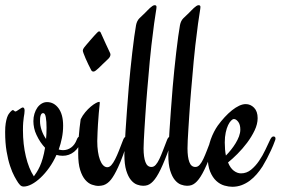

<svg xmlns="http://www.w3.org/2000/svg" viewBox="-20 -716 1092 747"><path d="M297.9 -169.9Q288.1 -141.6 268.6 -125.7Q249 -109.9 224.1 -109.9Q211.4 -109.9 199.7 -113.3Q187.5 -85.9 171.4 -63.5Q155.3 -41 137.9 -24.7Q120.6 -8.3 103.5 0.7Q86.4 9.8 71.8 9.8Q64.9 9.8 60.5 6.1Q56.2 2.4 50.8 -4.9Q44.9 -13.7 36.1 -29.8Q27.3 -45.9 19.3 -70.1Q11.2 -94.2 5.6 -127.2Q0 -160.2 0 -202.6Q0 -222.7 2.2 -236.1Q4.4 -249.5 7.3 -258.3Q10.3 -267.1 13.7 -272.2Q17.1 -277.3 20 -280.3Q22.9 -283.2 25.4 -285.4Q27.8 -287.6 29.8 -287.6Q32.7 -287.6 35.2 -284.9Q37.6 -282.2 40 -282.2Q42 -282.2 45.9 -284.7Q49.8 -287.1 54 -290Q58.1 -293 62.3 -295.4Q66.4 -297.9 68.8 -297.9Q71.3 -297.9 73.5 -295.2Q75.7 -292.5 75.7 -285.6Q75.7 -278.8 74.7 -273.2Q73.7 -267.6 72.5 -259.5Q71.3 -251.5 70.3 -239.7Q69.3 -228 69.3 -209.5Q69.3 -154.8 80.6 -107.4Q91.8 -60.1 111.8 -29.8Q116.7 -36.6 122.8 -46.1Q128.9 -55.7 135 -68.8Q141.1 -82 146.2 -99.9Q151.4 -117.7 155.3 -141.1Q146.5 -150.4 137.9 -162.8Q129.4 -175.3 122.1 -190.9Q115.7 -204.1 112.8 -218Q109.9 -231.9 109.9 -244.6Q109.9 -259.8 114 -273.4Q118.2 -287.1 125.2 -297.1Q132.3 -307.1 142.1 -313Q151.9 -318.8 163.1 -318.8Q189.9 -318.8 207.8 -294.7Q225.6 -270.5 225.6 -227.1Q225.6 -202.6 220.9 -179.4Q216.3 -156.2 208.5 -134.3Q217.3 -131.8 225.1 -131.8Q242.7 -131.8 256.8 -142.1Q271 -152.3 278.8 -172.9Q283.2 -185.1 291 -185.1Q293.9 -185.1 296.6 -183.1Q299.3 -181.2 299.3 -177.2Q299.3 -174.3 297.9 -169.9ZM135.7 -244.1Q135.7 -228 141.8 -209.7Q147.9 -191.4 159.2 -175.3Q160.2 -185.1 160.6 -196Q161.1 -207 161.1 -219.2Q161.1 -243.7 158.2 -260Q155.3 -276.4 147.5 -275.9Q143.6 -275.9 141.1 -272.7Q138.7 -269.5 137.5 -264.6Q136.2 -259.8 136 -254.4Q135.7 -249 135.7 -244.1Z M408.2 -509.8Q409.7 -506.8 409.7 -503.4Q409.7 -494.1 397.9 -483.9Q388.2 -475.1 379.9 -466.8Q371.6 -458.5 364.7 -451.9Q357.9 -445.3 352.5 -441.4Q347.2 -437.5 343.8 -437.5Q341.3 -437.5 339.1 -438.5Q336.9 -439.5 335 -442.9Q329.1 -454.1 323.2 -466.3Q317.4 -478.5 312.7 -489.3Q308.1 -500 305.2 -508.1Q302.2 -516.1 302.2 -519Q302.2 -524.4 307.1 -530.8Q309.1 -533.7 316.2 -542Q323.2 -550.3 331.3 -559.6Q339.4 -568.8 346.4 -576.7Q353.5 -584.5 356 -586.9Q361.8 -593.8 365.7 -593.8Q370.1 -593.8 372.6 -587.4Q374 -584 379.2 -572.8Q384.3 -561.5 390.1 -548.6Q396 -535.6 401.4 -524.4Q406.7 -513.2 408.2 -509.8ZM473.1 -185.1Q476.1 -185.1 478.3 -182.9Q480.5 -180.7 480.5 -176.8Q480.5 -173.3 479 -169.9Q467.8 -137.7 458.3 -111.3Q448.7 -85 439 -64.5Q424.8 -33.7 411.9 -17.3Q398.9 -1 382.8 4.4Q378.9 5.4 374 6.3Q369.1 7.3 363.8 7.3Q351.6 7.3 337.6 2.4Q323.7 -2.4 311.8 -16.1Q299.8 -29.8 292 -54.4Q284.2 -79.1 284.2 -118.7Q284.2 -153.8 286.6 -186.3Q289.1 -218.8 293.9 -252Q301.3 -267.1 311.8 -279.5Q322.3 -292 333 -301Q343.8 -310.1 352.8 -314.9Q361.8 -319.8 366.2 -319.8Q368.2 -319.8 368.2 -315.4Q368.2 -311.5 366.9 -302Q365.7 -292.5 364.3 -275.4Q362.8 -258.3 361.1 -231.7Q359.4 -205.1 358.4 -167Q358.4 -145 361.1 -126.5Q363.8 -107.9 368.9 -94.2Q374 -80.6 381.3 -73Q388.7 -65.4 397.5 -65.4Q405.8 -65.4 413.1 -73.5Q420.4 -81.5 427.7 -95.9Q435.1 -110.4 442.9 -130.1Q450.7 -149.9 459.5 -172.9Q464.4 -185.1 473.1 -185.1Z M643.6 -185.1Q646.5 -185.1 648.7 -182.9Q650.9 -180.7 650.9 -176.8Q650.9 -173.3 649.4 -169.9Q639.6 -141.6 630.6 -117.9Q621.6 -94.2 612.8 -74.2Q604.5 -55.2 596.9 -41.5Q589.4 -27.8 582.3 -18.6Q575.2 -9.3 568.1 -3.7Q561 2 553.7 4.4Q546.4 6.8 536.6 6.8Q525.9 6.8 513.2 2.2Q500.5 -2.4 489.5 -15.6Q478.5 -28.8 471.2 -52.5Q463.9 -76.2 463.9 -114.3Q463.9 -124.5 465.1 -148.9Q466.3 -173.3 468.5 -207.8Q470.7 -242.2 473.9 -285.6Q477.1 -329.1 481 -377.4Q483.4 -407.2 487.1 -442.6Q490.7 -478 494.6 -511.7Q498.5 -545.4 502.4 -573.7Q506.3 -602.1 509.3 -618.2Q512.7 -635.3 522.5 -645Q532.2 -654.8 544.4 -666Q548.8 -670.4 553.7 -675.5Q558.6 -680.7 563.5 -685.1Q568.4 -689.5 573 -692.6Q577.6 -695.8 582 -695.8Q588.9 -695.8 588.9 -689Q588.9 -683.6 586.4 -669.4Q584 -655.3 579.6 -624Q575.2 -592.8 569.1 -539.8Q563 -486.8 556.2 -403.8Q554.7 -387.2 552.7 -364.3Q550.8 -341.3 548.8 -315.7Q546.9 -290 545.2 -263.4Q543.5 -236.8 542 -213.1Q540.5 -189.5 539.6 -169.9Q538.6 -150.4 538.6 -138.7Q538.6 -105 545.7 -85.7Q552.7 -66.4 569.3 -66.4Q578.6 -66.4 585.9 -74.7Q593.3 -83 600.1 -97.4Q606.9 -111.8 614.3 -131.1Q621.6 -150.4 630.4 -172.9Q632.8 -178.7 636.2 -181.9Q639.6 -185.1 643.6 -185.1Z M814.5 -185.1Q817.4 -185.1 819.6 -182.9Q821.8 -180.7 821.8 -176.8Q821.8 -173.3 820.3 -169.9Q810.5 -141.6 801.5 -117.9Q792.5 -94.2 783.7 -74.2Q775.4 -55.2 767.8 -41.5Q760.3 -27.8 753.2 -18.6Q746.1 -9.3 739 -3.7Q731.9 2 724.6 4.4Q717.3 6.8 707.5 6.8Q696.8 6.8 684.1 2.2Q671.4 -2.4 660.4 -15.6Q649.4 -28.8 642.1 -52.5Q634.8 -76.2 634.8 -114.3Q634.8 -124.5 636 -148.9Q637.2 -173.3 639.4 -207.8Q641.6 -242.2 644.8 -285.6Q647.9 -329.1 651.9 -377.4Q654.3 -407.2 658 -442.6Q661.6 -478 665.5 -511.7Q669.4 -545.4 673.3 -573.7Q677.2 -602.1 680.2 -618.2Q683.6 -635.3 693.4 -645Q703.1 -654.8 715.3 -666Q719.7 -670.4 724.6 -675.5Q729.5 -680.7 734.4 -685.1Q739.3 -689.5 743.9 -692.6Q748.5 -695.8 752.9 -695.8Q759.8 -695.8 759.8 -689Q759.8 -683.6 757.3 -669.4Q754.9 -655.3 750.5 -624Q746.1 -592.8 740 -539.8Q733.9 -486.8 727.1 -403.8Q725.6 -387.2 723.6 -364.3Q721.7 -341.3 719.7 -315.7Q717.8 -290 716.1 -263.4Q714.4 -236.8 712.9 -213.1Q711.4 -189.5 710.4 -169.9Q709.5 -150.4 709.5 -138.7Q709.5 -105 716.6 -85.7Q723.6 -66.4 740.2 -66.4Q749.5 -66.4 756.8 -74.7Q764.2 -83 771 -97.4Q777.8 -111.8 785.2 -131.1Q792.5 -150.4 801.3 -172.9Q803.7 -178.7 807.1 -181.9Q810.5 -185.1 814.5 -185.1Z M1044.4 -185.1Q1047.4 -185.1 1049.6 -183.1Q1051.8 -181.2 1051.8 -177.2Q1051.8 -173.3 1050.3 -169.9Q1043 -149.4 1034.4 -131.3Q1025.9 -113.3 1018.6 -99.1Q1009.8 -83 1001.5 -68.8Q991.2 -52.7 978.8 -38.3Q966.3 -23.9 951.7 -12.9Q937 -2 919.9 4.4Q902.8 10.7 883.8 10.7Q869.6 10.7 852.8 5.9Q835.9 1 821.5 -12.2Q807.1 -25.4 797.6 -48.3Q788.1 -71.3 788.1 -107.4Q788.1 -124 791.3 -141.1Q794.4 -158.2 800 -173.8Q805.7 -189.5 812.7 -203.1Q819.8 -216.8 827.1 -227.1Q839.8 -244.6 854 -260Q868.2 -275.4 882.6 -286.9Q897 -298.3 910.6 -304.7Q924.3 -311 936 -311Q954.6 -311 968.5 -296.9Q982.4 -282.7 982.4 -256.3Q982.4 -233.4 970.7 -208.7Q959 -184.1 941.4 -160.6Q923.8 -137.2 903.8 -117.2Q883.8 -97.2 867.2 -84Q876 -62 889.6 -51.8Q903.3 -41.5 917.5 -41.5Q939.5 -41.5 956.8 -55.7Q974.1 -69.8 988 -90.3Q1002 -110.8 1012.5 -133.3Q1022.9 -155.8 1031.2 -172.9Q1034.2 -178.7 1037.1 -181.9Q1040 -185.1 1044.4 -185.1ZM854.5 -161.6Q854.5 -132.8 858.9 -110.8Q868.7 -120.6 878.7 -133.1Q888.7 -145.5 896.7 -158.7Q904.8 -171.9 909.9 -185.5Q915 -199.2 915 -211.9Q915 -231.4 906.7 -242.2Q898.4 -252.9 890.1 -252.9Q885.3 -252.9 879.2 -246.8Q873 -240.7 867.4 -229Q861.8 -217.3 858.2 -200.4Q854.5 -183.6 854.5 -161.6Z"/></svg>

Font: Engagement
Style: Regular
Weight: 400
Designer: Astigmatic (AOETI)
Foundry: Astigmatic (AOETI)
Version: Version 1.000